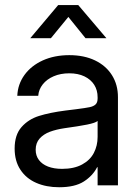

<svg xmlns="http://www.w3.org/2000/svg" viewBox="-20 -748 558 775"><path d="M39.1 -148.4Q39.1 -203.6 66.9 -235.1Q94.7 -266.6 137.5 -280Q180.2 -293.5 244.1 -301.8Q265.6 -304.7 287.1 -307.1Q325.7 -312 341.8 -315.4Q357.9 -318.8 366 -326.7Q374 -334.5 374 -350.6V-355.5Q374 -383.8 360.4 -405.5Q346.7 -427.2 320.8 -439.7Q294.9 -452.1 259.8 -452.1Q224.6 -452.1 196.8 -440.2Q168.9 -428.2 152.6 -407.5Q136.2 -386.7 134.3 -361.3H49.8Q51.8 -408.2 78.9 -445.6Q106 -482.9 152.8 -504.2Q199.7 -525.4 259.8 -525.4Q319.3 -525.4 363.5 -504.2Q407.7 -482.9 431.9 -444.6Q456.1 -406.2 456.1 -355.5V0H374V-73.2H372.1Q354.5 -38.6 318.4 -15.4Q282.2 7.8 218.8 7.8Q166.5 7.8 126 -10Q85.4 -27.8 62.3 -63Q39.1 -98.1 39.1 -148.4ZM374 -195.3V-259.8Q365.7 -252 331.5 -245.1Q297.4 -238.3 240.2 -230.5Q207 -225.6 181.4 -216.1Q155.8 -206.5 139.9 -188.7Q124 -170.9 124 -143.6Q124 -119.6 137 -102.3Q149.9 -85 173.8 -75.7Q197.8 -66.4 230.5 -66.4Q278.8 -66.4 311.3 -84Q343.8 -101.6 358.9 -130.9Q374 -160.2 374 -195.3ZM102.5 -593.8V-594.2L214.8 -727.5H295.9L409.2 -594.2V-593.8H325.2L255.9 -679.7L185.5 -593.8Z"/></svg>

Font: Intratopia Thin
Style: Regular
Weight: 100
Designer: Rasmus Andersson
Foundry: rsms
Version: Version 3.000;Glyphs 3.2.3 (3260)